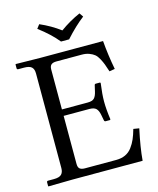

<svg xmlns="http://www.w3.org/2000/svg" viewBox="-120 -896 810 983"><g transform="rotate(-15 285.0 -405.0)"><path d="M267.6 -697.8Q229.5 -745.1 167 -792L182.6 -812.5Q241.2 -787.1 289.1 -751Q339.4 -787.6 396 -812.5L410.2 -792Q362.8 -755.9 310.5 -697.8ZM353 -605.5H218.3Q199.7 -605.5 190.9 -597.9Q182.1 -590.3 182.1 -572.8V-360.8H318.8Q343.3 -360.8 353.5 -371.3Q363.8 -381.8 369.1 -405.3L376 -435.1Q377 -443.4 383.3 -443.4H405.3Q408.7 -443.4 408.7 -439Q400.9 -381.8 400.9 -343.8Q400.9 -302.7 408.7 -248L406.2 -244.6H383.3Q376 -244.6 375 -252L369.1 -282.7Q364.7 -305.7 353.8 -316.2Q342.8 -326.7 318.8 -326.7H182.1V-71.8Q182.1 -53.2 191.2 -46.1Q200.2 -39.1 218.3 -39.1H383.8Q411.1 -39.1 432.4 -48.8Q453.6 -58.6 468 -77.9Q482.4 -97.2 491.7 -118.7Q501 -140.1 509.3 -169.9L539.6 -165Q518.6 -68.4 513.2 0H141.6L13.7 2L12.2 0V-20Q12.2 -26.9 20 -26.9H49.8Q78.6 -26.9 90.1 -38.1Q101.6 -49.3 101.6 -71.8V-572.8Q101.6 -596.7 89.8 -607.2Q78.1 -617.7 49.8 -617.7H20Q12.2 -617.7 12.2 -624.5V-644.5L14.2 -646.5L142.1 -644.5H476.1Q482.4 -568.4 497.1 -491.2L467.8 -486.3Q459.5 -512.2 454.3 -525.9Q449.2 -539.6 439.7 -557.4Q430.2 -575.2 419.4 -584Q408.7 -592.8 391.8 -599.1Q375 -605.5 353 -605.5Z"/></g></svg>

Font: Libertinage
Style: l
Weight: 400
Designer: OSP
Foundry: OSP
Version: Version 1.0; 2008; OFL relea